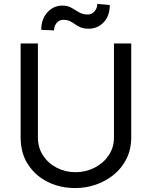

<svg xmlns="http://www.w3.org/2000/svg" viewBox="-20 -949 774 979"><path d="M561.1 -727.3H649.1V-248.6Q649.1 -188.2 625.5 -140.4Q601.9 -92.7 561.3 -59.1Q520.6 -25.6 469.5 -7.8Q418.3 9.9 363.6 9.9Q286.9 9.9 223.7 -21.3Q160.5 -52.6 122.9 -110.4Q85.2 -168.3 85.2 -248.6V-727.3H173.3V-248.6Q173.3 -196 199.6 -156.1Q225.9 -116.1 269.5 -93.6Q313.2 -71 365.1 -71Q416.9 -71 461.6 -93.6Q506.4 -116.1 533.7 -156.1Q561.1 -196 561.1 -248.6ZM475.9 -929 539.8 -923.3Q539.8 -867.9 508.7 -835.2Q477.6 -802.6 431.8 -802.6Q407.3 -802.6 391.3 -809.5Q375.4 -816.4 362.9 -825.3Q350.5 -834.2 336.6 -841.1Q322.8 -848 302.6 -848Q282.3 -848 269 -832.2Q255.7 -816.4 255.7 -794L190.3 -796.9Q190.3 -851.2 221.4 -885.8Q252.5 -920.5 298.3 -920.5Q325.3 -920.5 344.6 -909.1Q364 -897.7 383 -886.4Q402 -875 427.6 -875Q447.8 -875 461.8 -890.8Q475.9 -906.6 475.9 -929Z"/></svg>

Font: Interface
Style: Regular
Weight: 400
Designer: Rasmus Andersson
Foundry: rsms
Version: Version 1.8